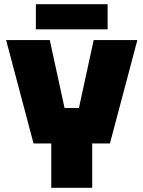

<svg xmlns="http://www.w3.org/2000/svg" viewBox="-20 -890 680 910"><path d="M223 0V-210H139L9 -700H216L286 -378H354L424 -700H631L501 -210H417V0ZM150 -751V-870H490V-751Z"/></svg>

Font: Tektur ExtraBold
Style: Regular
Weight: 800
Designer: Adam Jagosz
Foundry: Adam Jagosz
Version: Version 1.005;gftools[0.9.30]